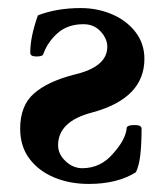

<svg xmlns="http://www.w3.org/2000/svg" viewBox="-20 -445 401 476"><path d="M200 11Q153 11 114.5 -5Q76 -21 53 -51.5Q30 -82 30 -126Q30 -183 64 -213Q98 -243 164 -260Q246 -279 246 -329Q246 -349 229.5 -367Q213 -385 187 -385Q148 -385 123 -363Q98 -341 87 -310Q85 -305 70 -305Q55 -305 55 -314Q55 -335 60 -358.5Q65 -382 74 -407Q121 -425 180 -425Q222 -425 258 -409.5Q294 -394 316 -365.5Q338 -337 338 -299Q338 -201 208 -166Q124 -144 124 -85Q124 -63 142.5 -45.5Q161 -28 184 -28Q230 -28 261 -65Q277 -83 285 -98.5Q293 -114 294 -127Q294 -135 314 -135Q331 -135 331 -126Q331 -89 328 -62Q325 -35 317 -18Q271 11 200 11Z"/></svg>

Font: Junicode
Style: Bold
Weight: 700
Designer: Peter S. Baker
Version: Version 2.100; ttfautohint (v1.8.4)